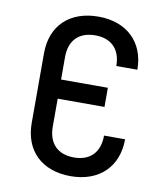

<svg xmlns="http://www.w3.org/2000/svg" viewBox="-84 -810 767 889"><g transform="rotate(10 300.0 -365.0)"><path d="M308 10C441 10 527 -72 527 -202H428C428 -122 383 -78 308 -78C232 -78 187 -122 187 -202V-333H407V-423H187V-529C187 -608 232 -652 308 -652C383 -652 428 -608 428 -529H527C527 -658 441 -740 308 -740C173 -740 88 -660 88 -529V-202C88 -70 173 10 308 10Z"/></g></svg>

Font: JetBrains Mono Medium
Style: Regular
Weight: 436
Monospace: yes
Designer: Philipp Nurullin, Konstantin Bulenkov
Foundry: JetBrains
Version: Version 2.305